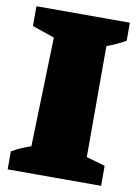

<svg xmlns="http://www.w3.org/2000/svg" viewBox="-77 -713 553 765"><g transform="rotate(10 199.0 -330.0)"><path d="M8 0V-73Q45 -94 85 -107L98 -549L8 -580V-660H386V-587Q351 -567 310 -552V-103L386 -81V0Z"/></g></svg>

Font: Piazzolla Black
Style: Regular
Weight: 900
Designer: Juan Pablo del Peral
Foundry: Huerta Tipografica
Version: Version 1.330